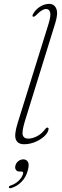

<svg xmlns="http://www.w3.org/2000/svg" viewBox="-20 -737 322 991"><path d="M265 -617 109 -113.5Q92 -57.5 97.5 -39.5Q103 -21.5 125.5 -21.5Q147.5 -21.5 171.8 -34.2Q196 -47 213.5 -71Q219 -78.5 224 -78.5Q233 -78.5 230 -66.5Q225.5 -48 205.8 -31Q186 -14 159 -3.2Q132 7.5 104.5 7.5Q72 7.5 62 -16.8Q52 -41 71.5 -103L230 -612Q243.5 -655.5 238.8 -673Q234 -690.5 218 -690.5Q208.5 -690.5 196.5 -683.8Q184.5 -677 168 -660Q156.5 -648.5 150.5 -651Q144.5 -653.5 151 -665.5Q165 -689.5 187.8 -703.2Q210.5 -717 233.5 -717Q260 -717 270.5 -692.5Q281 -668 265 -617ZM82.5 148.5Q68 148.5 62 139.5Q56 130.5 59.5 118Q63 103.5 74.8 94.5Q86.5 85.5 100.5 85.5Q116.5 85.5 124.2 98.8Q132 112 123.5 142.5Q114.5 177.5 91.2 201.2Q68 225 38 233.5Q27.5 236.5 26 230Q25 223 35 220.5Q59.5 212.5 76.8 195.5Q94 178.5 99 160Q102 148.5 91 148.5Z"/></svg>

Font: Fraunces 9pt Thin
Style: Italic
Weight: 100
Italic angle: -16°
Version: Version 1.000;[b76b70a41]